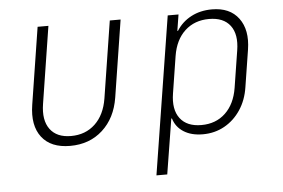

<svg xmlns="http://www.w3.org/2000/svg" viewBox="-52 -633 1303 885"><g transform="rotate(-5 600.0 -190.0)"><path d="M253 10Q164 10 122 -44.5Q80 -99 95 -194L151 -550H201L145 -194Q133 -119 164 -77Q195 -35 261 -35Q328 -35 372.5 -77Q417 -119 429 -194L485 -550H535L479 -194Q464 -100 403.5 -45Q343 10 253 10Z M637 180 753 -550H803L791 -475H794Q819 -515 861.5 -537.5Q904 -560 958 -560Q1041 -560 1081.5 -505.5Q1122 -451 1108 -361L1081 -190Q1072 -130 1042 -85Q1012 -40 967 -15Q922 10 867 10Q814 10 778.5 -12.5Q743 -35 731 -75H728L716 0L687 180ZM864 -33Q931 -33 975 -74.5Q1019 -116 1031 -190L1058 -361Q1070 -435 1039 -476Q1008 -517 941 -517Q874 -517 829.5 -476Q785 -435 773 -361L746 -190Q734 -116 765.5 -74.5Q797 -33 864 -33Z"/></g></svg>

Font: NKDuy Mono Thin
Style: Italic
Weight: 100
Italic angle: -9°
Monospace: yes
Designer: NKDuy
Foundry: NKDuy
Version: Version 2.251; ttfautohint (v1.8.4.7-5d5b)